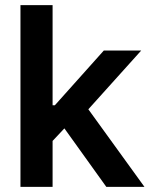

<svg xmlns="http://www.w3.org/2000/svg" viewBox="-20 -727 584 747"><path d="M59.6 -707H184.6V-317.4H193.4L383.8 -530.3H529.3L323.7 -301.8L542 0H393.6L230.5 -227.5L184.6 -178.7V0H59.6Z"/></svg>

Font: Pretendard JP SemiBold
Style: Regular
Weight: 600
Designer: Base glyphs from Inter by Rasmus Andersson; Hangeul glyphs from Noto Sans CJK(Source Han Sans) by Jang Soo-young and Kan
Foundry: Kil Hyung-jin
Version: Version 1.309